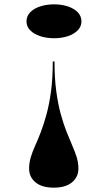

<svg xmlns="http://www.w3.org/2000/svg" viewBox="-20 -649 494 884"><path d="M228 215Q173 215 143.5 190.5Q114 166 114 127Q114 101 121.5 75.5Q129 50 142 21.5Q155 -7 168.5 -42.5Q182 -78 194.5 -124Q207 -170 215 -229.5Q223 -289 223 -366H231Q231 -289 239 -229.5Q247 -170 259.5 -124.5Q272 -79 286 -43.5Q300 -8 312.5 20.5Q325 49 333 74.5Q341 100 341 127Q341 166 311.5 190.5Q282 215 228 215ZM229 -629Q264 -629 292.5 -619.5Q321 -610 338 -592.5Q355 -575 355 -550Q355 -527 338 -509.5Q321 -492 292.5 -482.5Q264 -473 229 -473Q194 -473 165 -482.5Q136 -492 119 -509.5Q102 -527 102 -550Q102 -575 119 -592.5Q136 -610 165 -619.5Q194 -629 229 -629Z"/></svg>

Font: Kalnia SemiExpanded Medium
Style: Regular
Weight: 500
Width: 6
Designer: Frida Medrano
Foundry: Frida Medrano
Version: Version 1.105